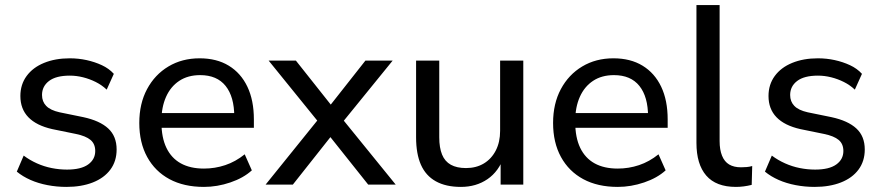

<svg xmlns="http://www.w3.org/2000/svg" viewBox="-20 -725 3461 754"><path d="M241 9Q203 9 166.5 2Q130 -5 99.5 -18.5Q69 -32 46 -51L73 -114Q97 -96 125 -83.5Q153 -71 183 -65Q213 -59 243 -59Q298 -59 326 -79Q354 -99 354 -132Q354 -160 335.5 -175.5Q317 -191 278 -199L185 -218Q123 -232 91.5 -264.5Q60 -297 60 -348Q60 -393 84.5 -426.5Q109 -460 153 -478Q197 -496 254 -496Q288 -496 320 -489Q352 -482 380 -469Q408 -456 427 -435L399 -373Q380 -391 356 -403Q332 -415 306 -421.5Q280 -428 254 -428Q200 -428 172.5 -407Q145 -386 145 -352Q145 -326 161.5 -309Q178 -292 214 -284L307 -265Q372 -251 405 -220.5Q438 -190 438 -138Q438 -92 413.5 -59Q389 -26 344.5 -8.5Q300 9 241 9Z M781 9Q702 9 645.5 -21.5Q589 -52 558 -108.5Q527 -165 527 -242Q527 -318 557.5 -375Q588 -432 641.5 -464Q695 -496 764 -496Q831 -496 878.5 -467Q926 -438 951.5 -384.5Q977 -331 977 -256V-223H598V-281H917L900 -267Q900 -345 866 -387.5Q832 -430 766 -430Q718 -430 684 -407.5Q650 -385 632 -344.5Q614 -304 614 -251V-245Q614 -185 633.5 -144.5Q653 -104 690 -83.5Q727 -63 781 -63Q824 -63 864.5 -76.5Q905 -90 941 -119L969 -56Q936 -26 884.5 -8.5Q833 9 781 9Z M1023 0 1244 -274V-229L1035 -487H1142L1295 -294H1263L1415 -487H1522L1314 -231V-271L1534 0H1426L1262 -206H1293L1130 0Z M1790 9Q1731 9 1691.5 -13Q1652 -35 1633 -78Q1614 -121 1614 -186V-487H1705V-186Q1705 -145 1716 -118Q1727 -91 1750.5 -78Q1774 -65 1810 -65Q1850 -65 1880 -83Q1910 -101 1927 -134Q1944 -167 1944 -211V-487H2035V0H1946V-110H1959Q1939 -52 1894.5 -21.5Q1850 9 1790 9Z M2406 9Q2327 9 2270.5 -21.5Q2214 -52 2183 -108.5Q2152 -165 2152 -242Q2152 -318 2182.5 -375Q2213 -432 2266.5 -464Q2320 -496 2389 -496Q2456 -496 2503.5 -467Q2551 -438 2576.5 -384.5Q2602 -331 2602 -256V-223H2223V-281H2542L2525 -267Q2525 -345 2491 -387.5Q2457 -430 2391 -430Q2343 -430 2309 -407.5Q2275 -385 2257 -344.5Q2239 -304 2239 -251V-245Q2239 -185 2258.5 -144.5Q2278 -104 2315 -83.5Q2352 -63 2406 -63Q2449 -63 2489.5 -76.5Q2530 -90 2566 -119L2594 -56Q2561 -26 2509.5 -8.5Q2458 9 2406 9Z M2870 9Q2792 9 2753.5 -35.5Q2715 -80 2715 -164V-705H2806V-171Q2806 -137 2815.5 -113.5Q2825 -90 2843.5 -79Q2862 -68 2890 -68Q2901 -68 2912.5 -69Q2924 -70 2934 -73L2932 1Q2916 5 2900.5 7Q2885 9 2870 9Z M3179 9Q3141 9 3104.5 2Q3068 -5 3037.5 -18.5Q3007 -32 2984 -51L3011 -114Q3035 -96 3063 -83.5Q3091 -71 3121 -65Q3151 -59 3181 -59Q3236 -59 3264 -79Q3292 -99 3292 -132Q3292 -160 3273.5 -175.5Q3255 -191 3216 -199L3123 -218Q3061 -232 3029.5 -264.5Q2998 -297 2998 -348Q2998 -393 3022.5 -426.5Q3047 -460 3091 -478Q3135 -496 3192 -496Q3226 -496 3258 -489Q3290 -482 3318 -469Q3346 -456 3365 -435L3337 -373Q3318 -391 3294 -403Q3270 -415 3244 -421.5Q3218 -428 3192 -428Q3138 -428 3110.5 -407Q3083 -386 3083 -352Q3083 -326 3099.5 -309Q3116 -292 3152 -284L3245 -265Q3310 -251 3343 -220.5Q3376 -190 3376 -138Q3376 -92 3351.5 -59Q3327 -26 3282.5 -8.5Q3238 9 3179 9Z"/></svg>

Font: Nunito Sans 12pt ExtraLight Medium
Style: Regular
Weight: 500
Version: Version 3.101;gftools[0.9.27]